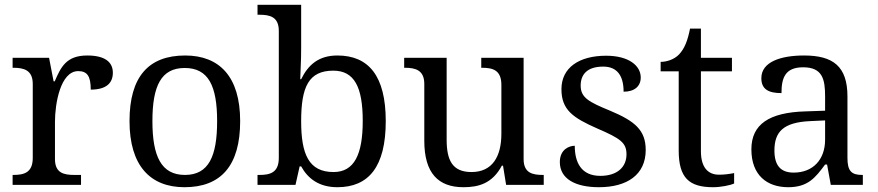

<svg xmlns="http://www.w3.org/2000/svg" viewBox="-20 -780 3703 810"><path d="M321.8 -42H293.9C249.5 -42 211.9 -49.8 211.9 -108.9V-266.1C211.9 -342.8 234.9 -480 310.1 -480C349.1 -480 362.8 -457 362.8 -401.9C430.2 -401.9 456.1 -431.2 456.1 -473.1C456.1 -519.5 420.9 -545.9 348.1 -545.9C259.8 -545.9 236.8 -497.1 210.9 -437H206.1L187 -536.1H33.2V-494.1H36.1C80.6 -494.1 118.2 -484.4 118.2 -425.8V-113.8C118.2 -51.3 81.1 -42 36.1 -42H33.2V0H321.8Z M993.2 -269C993.2 -456.5 905.8 -545.9 761.2 -545.9C606.4 -545.9 526.4 -456.1 526.4 -269C526.4 -81.1 613.8 9.8 758.3 9.8C912.1 9.8 993.2 -81.1 993.2 -269ZM623 -269C623 -417.5 659.7 -493.2 759.3 -493.2C859.4 -493.2 896 -417.5 896 -269C896 -120.6 860.4 -42 760.3 -42C660.2 -42 623 -120.6 623 -269Z M1607.4 -269C1607.4 -460.4 1534.7 -545.9 1403.3 -545.9C1324.7 -545.9 1280.3 -506.8 1250.5 -445.8H1246.6C1247.1 -462.4 1248 -478.5 1248.5 -494.1C1250 -521.5 1250.5 -553.2 1250.5 -576.2V-759.8H1066.4V-717.8H1074.2C1118.7 -717.8 1156.2 -709 1156.2 -649.9V-113.8C1156.2 -51.3 1119.1 -42 1074.2 -42H1066.4V0H1226.6L1244.1 -78.1H1250.5C1279.3 -25.9 1326.7 9.8 1403.3 9.8C1534.7 9.8 1607.4 -75.7 1607.4 -269ZM1386.2 -481.9C1475.1 -481.9 1510.3 -412.1 1510.3 -270C1510.3 -129.4 1475.1 -54.2 1387.2 -54.2C1282.2 -54.2 1250.5 -129.9 1250.5 -269C1250.5 -413.6 1282.2 -481.9 1386.2 -481.9Z M2189 -536.1H2010.3V-494.1H2013.2C2058.1 -494.1 2095.2 -484.9 2095.2 -421.9V-215.8C2095.2 -119.6 2057.1 -54.2 1969.2 -54.2C1888.7 -54.2 1864.3 -103.5 1864.3 -190.9V-536.1H1685.1V-494.1H1688C1732.4 -494.1 1770 -484.4 1770 -425.8V-186C1770 -48.8 1829.6 9.8 1935.1 9.8C1999 9.8 2057.1 -5.9 2097.2 -81.1H2102.1L2115.2 0H2273.9V-42H2271C2226.6 -42 2189 -49.8 2189 -108.9Z M2506.8 9.8C2625.5 9.8 2704.1 -43 2704.1 -147C2704.1 -231 2658.7 -269 2553.7 -313C2464.8 -349.6 2429.7 -367.7 2429.7 -418.9C2429.7 -465.8 2457 -499 2524.9 -499C2584 -499 2610.8 -460 2610.8 -393.1C2657.2 -393.1 2683.1 -416.5 2683.1 -453.1C2683.1 -502.9 2632.8 -544.9 2537.1 -544.9C2423.8 -544.9 2348.6 -495.1 2348.6 -403.8C2348.6 -316.4 2397 -283.2 2500 -237.8C2597.2 -195.8 2623 -178.2 2623 -128.9C2623 -75.2 2584 -38.1 2512.7 -38.1C2431.6 -38.1 2404.8 -95.2 2404.8 -165C2381.3 -165 2341.8 -149.9 2341.8 -96.2C2341.8 -25.9 2406.7 9.8 2506.8 9.8Z M3013.2 -43C2966.8 -43 2937 -73.7 2937 -142.1V-479H3067.9V-536.1H2937V-659.2H2891.1C2880.9 -607.9 2868.2 -575.7 2845.2 -550.8C2823.2 -527.8 2791 -519 2767.1 -519V-479H2843.3V-145C2843.3 -29.8 2887.2 9.8 2988.3 9.8C3020.5 9.8 3060.1 2 3077.1 -5.9V-49.8C3056.2 -45.9 3037.1 -43 3013.2 -43Z M3247.1 -145C3247.1 -223.6 3284.2 -263.7 3397 -269L3460.9 -272V-190.9C3460.9 -106 3409.2 -51.8 3328.1 -51.8C3272.9 -51.8 3247.1 -82.5 3247.1 -145ZM3368.2 -496.1C3450.2 -496.1 3460.9 -445.3 3460.9 -373V-313L3377.9 -310.1C3225.1 -305.7 3149.9 -255.9 3149.9 -149.9C3149.9 -40.5 3216.3 9.8 3305.2 9.8C3388.2 9.8 3419.4 -29.8 3460.9 -85.9H3469.2L3484.9 0H3620.1V-42H3617.2C3572.3 -42 3555.2 -58.1 3555.2 -113.8V-373C3555.2 -500.5 3494.1 -545.9 3372.1 -545.9C3272.9 -545.9 3191.9 -518.6 3191.9 -450.2C3191.9 -403.8 3221.7 -387.2 3276.9 -387.2C3276.9 -450.2 3291.5 -496.1 3368.2 -496.1Z"/></svg>

Font: Gandom
Style: Regular
Weight: 400
Foundry: DejaVu fonts team - Redesigned by Saber Rastikerdar - Based on Samim Font
Version: Version 0.8